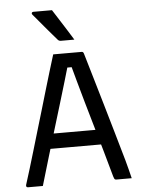

<svg xmlns="http://www.w3.org/2000/svg" viewBox="-62 -993 773 1041"><g transform="rotate(-5 325.0 -472.5)"><path d="M147.8 -278.2H402.5Q414.2 -278.2 425.7 -278.2Q437.3 -278.2 448 -278.2L476.2 -287.8L486.4 -241.2L495.5 -196.8H158Q155 -196.8 152.5 -198.3Q150 -199.8 148.5 -202.3Q147 -204.8 147 -207.8ZM128.4 0Q108 0 87.8 0Q67.5 0 46.5 0Q43.9 0 41.6 -1.6Q39.3 -3.2 38.4 -6.2Q37.5 -9.2 38.5 -13.6Q50.5 -51.6 64.7 -97.5Q78.9 -143.5 94 -195.2Q109.2 -246.8 125.4 -301.3Q141.7 -355.8 157.9 -410.3Q174.2 -464.7 189.5 -517.6Q204.9 -570.5 219.5 -618Q234 -665.4 246.5 -705.9Q285.5 -705.9 327.6 -705.9Q369.8 -705.9 401.1 -705.9Q405.1 -705.9 407.4 -704.4Q409.7 -702.9 410.9 -700.6Q412.1 -698.3 413.1 -694.9Q433.3 -626.1 454.5 -554.4Q475.8 -482.7 497.4 -408.1Q519.1 -333.6 541.5 -256.1Q564 -178.6 586.7 -98.6Q592.9 -74.5 599.6 -49.9Q606.2 -25.4 612.1 0Q592.8 0 571 0Q549.2 0 529.5 0Q524.7 0 521.7 -1.5Q518.8 -3 517.1 -7Q515.4 -11 512.8 -18.4Q493.5 -88.3 473.2 -159.8Q453 -231.3 432.6 -300.3Q412.3 -369.3 394.3 -433Q376.3 -496.6 361.3 -550.8Q346.4 -605 335.3 -645.8L363 -628H294.3L321.5 -645.2Q309.9 -604.4 294.4 -552.6Q278.9 -500.7 260.2 -438.7Q241.6 -376.7 220.1 -306.6Q198.7 -236.4 175.7 -159.4Q152.7 -82.4 128.4 0ZM260.7 -945.2Q280.5 -914.7 297.7 -887.2Q314.8 -859.8 332.2 -832.9Q349.6 -806 367.8 -775.6Q356.4 -775.6 346.1 -775.6Q335.9 -775.6 323.9 -775.6Q311.9 -775.6 294.6 -775.6Q288.6 -775.6 284.3 -777.9Q280 -780.2 278 -782.8Q254.5 -810 238.8 -828.3Q223.2 -846.7 210.6 -861.6Q198.1 -876.5 184.5 -892.8Q170.9 -909.1 152.4 -930.7Q148.4 -935.7 150.7 -940.5Q153 -945.2 159 -945.2Q179.8 -945.2 193.3 -945.2Q206.9 -945.2 222.1 -945.2Q237.3 -945.2 260.7 -945.2Z"/></g></svg>

Font: Recursive Sans Linear Light
Style: Regular
Weight: 300
Version: Version 1.085